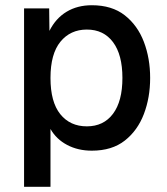

<svg xmlns="http://www.w3.org/2000/svg" viewBox="-20 -564 640 734"><path d="M72 150V-532H168L169 -446Q193 -494 234.5 -519Q276 -544 331 -544Q408 -544 457 -505.5Q506 -467 530 -404Q554 -341 554 -266Q554 -191 530 -128Q506 -65 457 -26.5Q408 12 331 12Q278 12 236.5 -10Q195 -32 173 -71V150ZM312 -81Q376 -81 412 -129Q448 -177 448 -266Q448 -355 412 -403Q376 -451 312 -451Q249 -451 211 -404.5Q173 -358 173 -266Q173 -174 210.5 -127.5Q248 -81 312 -81Z"/></svg>

Font: Geist Mono Medium
Style: Regular
Weight: 500
Monospace: yes
Designer: Basement.studio, Andrés Briganti, Mateo Zaragoza
Foundry: Basement.studio, Vercel, Andrés Briganti, Guido Ferreyra, Mateo Zaragoza
Version: Version 1.500; ttfautohint (v1.8.4.7-5d5b)